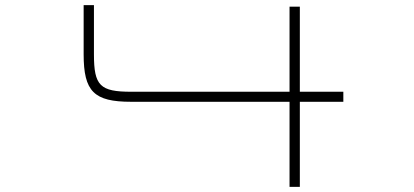

<svg xmlns="http://www.w3.org/2000/svg" viewBox="-20 -726 1610 746"><path d="M345 -515V-706H305V-515C305 -370.5 345 -330.5 489.5 -330.5H1105V0H1145V-330.5H1314V-369.5H1145V-700H1105V-369.5H490.5C368.5 -369.5 345 -393 345 -515Z"/></svg>

Font: Melete UltraLight
Style: Regular
Weight: 200
Width: 6
Designer: Sora Sagano
Foundry: DOT COLON
Version: Version 0.200;FEAKit 1.0